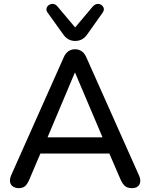

<svg xmlns="http://www.w3.org/2000/svg" viewBox="-20 -967 776 994"><path d="M78 7Q58 7 46 -2Q34 -11 32 -26Q30 -41 38 -60L309 -668Q319 -692 334.5 -702Q350 -712 369 -712Q387 -712 402.5 -702Q418 -692 428 -668L699 -60Q708 -41 706 -25.5Q704 -10 693 -1.5Q682 7 662 7Q640 7 627 -4Q614 -15 604 -38L534 -200L581 -172H155L201 -200L132 -38Q122 -14 110 -3.5Q98 7 78 7ZM367 -590 216 -232 191 -256H544L521 -232L369 -590ZM369 -755Q351 -755 335.5 -763Q320 -771 308 -788L227 -901Q218 -913 221 -924Q224 -935 234 -941.5Q244 -948 256 -946.5Q268 -945 278 -933L369 -825L460 -933Q471 -945 483 -946.5Q495 -948 504.5 -941.5Q514 -935 517 -924.5Q520 -914 511 -901L431 -788Q419 -771 403.5 -763Q388 -755 369 -755Z"/></svg>

Font: Nunito ExtraLight SemiBold
Style: Regular
Weight: 600
Version: Version 3.602